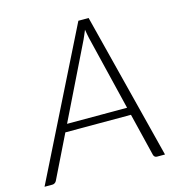

<svg xmlns="http://www.w3.org/2000/svg" viewBox="-129 -802 843 896"><g transform="rotate(-15 292.0 -354.0)"><path d="M558.5 0H520Q513 0 509 -3.8Q505 -7.5 503.5 -13L453 -220H136L34.5 -13Q32 -7.5 26.5 -3.8Q21 0 14.5 0H-23.5L329.5 -707.5H379ZM154 -256.5H444L356.5 -616.5Q354.5 -625.5 352.5 -636.2Q350.5 -647 348.5 -659Q343.5 -647 338.8 -636Q334 -625 330 -616Z"/></g></svg>

Font: Lato Light
Style: Italic
Weight: 300
Italic angle: -7°
Designer: Lukasz Dziedzic
Foundry: tyPoland Lukasz Dziedzic
Version: Version 2.007; 2014-02-27